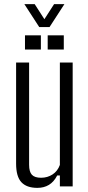

<svg xmlns="http://www.w3.org/2000/svg" viewBox="-20 -903 428 930"><path d="M161 7Q109 7 83.5 -20.5Q58 -48 58 -110V-600H121V-105Q121 -71 134.5 -56.5Q148 -42 179 -42Q210 -42 234.5 -58Q259 -74 270 -104V-600H332V0H270V-53H257Q241 -22 217 -7.5Q193 7 161 7ZM211 -663V-732H289V-663ZM101 -663V-732H178V-663ZM98 -883H148L195 -810L242 -883H292L220 -772H170Z"/></svg>

Font: Big Shoulders Text Light
Style: Regular
Weight: 300
Designer: Patric King
Foundry: XO Type Co
Version: Version 1.000; ttfautohint (v1.8.2)